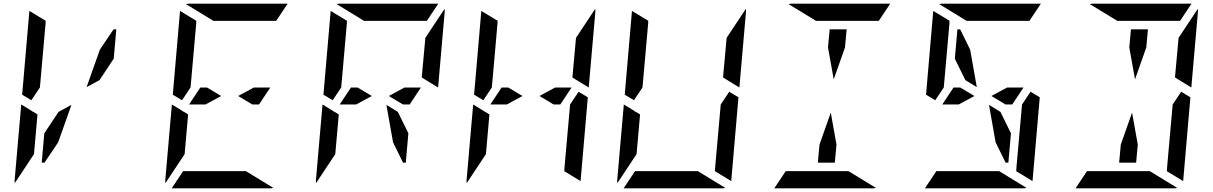

<svg xmlns="http://www.w3.org/2000/svg" viewBox="-20 -1020 6568 1040"><path d="M100 -507 139 -959Q139 -959 139 -961L228 -907L227 -905V-895L224 -861L217 -782L199 -578L196 -546L150 -477ZM167 -218 164 -185 60 -28Q59 -32 59 -41L95 -454L141 -426L161 -413V-414L183 -400ZM449 -548 521 -751 595 -861H610L596 -702L519 -586ZM367 -452 295 -249 221 -139H206L220 -298L297 -414Z M1355 -546H1444L1383 -454H1347L1270 -500ZM1093 -454H1050H1004L1065 -546H1101L1178 -500ZM916 -507 955 -959Q955 -959 955 -961L1044 -907L1043 -905V-895L1040 -861L1033 -782L1015 -578L1012 -546L966 -477ZM983 -218 980 -185 876 -28Q875 -32 875 -41L911 -454L957 -426L977 -413V-414L999 -400ZM1312 -93 1461 -2Q1453 0 1448 0H912H910L972 -93H975H1006H1142H1234ZM1136 -907 987 -998Q995 -1000 1000 -1000H1536H1538L1476 -907H1473H1442H1306H1214Z M2281 -782 2284 -815 2388 -972Q2389 -968 2389 -959L2353 -546L2265 -600V-607ZM2171 -546H2260L2199 -454H2163L2086 -500ZM1909 -454H1866H1820L1881 -546H1917L1994 -500ZM1732 -507 1771 -959Q1771 -959 1771 -961L1860 -907L1859 -905V-895L1856 -861L1849 -782L1831 -578L1828 -546L1782 -477ZM1799 -218 1796 -185 1692 -28Q1691 -32 1691 -41L1727 -454L1773 -426L1793 -413V-414L1815 -400ZM2192 -298 2178 -139H2163L2109 -249L2073 -452L2135 -414ZM1952 -907 1803 -998Q1811 -1000 1816 -1000H2352H2354L2292 -907H2289H2258H2122H2030Z M3097 -782 3100 -815 3204 -972Q3205 -968 3205 -959L3169 -546L3081 -600V-607ZM2987 -546H3076L3015 -454H2979L2902 -500ZM2725 -454H2682H2636L2697 -546H2733L2810 -500ZM3164 -493 3125 -41Q3125 -41 3125 -39L3036 -93L3037 -95V-103L3040 -139L3047 -218L3068 -454L3114 -523ZM2548 -507 2587 -959Q2587 -959 2587 -961L2676 -907L2675 -905V-895L2672 -861L2665 -782L2647 -578L2644 -546L2598 -477ZM2615 -218 2612 -185 2508 -28Q2507 -32 2507 -41L2543 -454L2589 -426L2609 -413V-414L2631 -400Z M3913 -782 3916 -815 4020 -972Q4021 -968 4021 -959L3985 -546L3897 -600V-607ZM3980 -493 3941 -41Q3941 -41 3941 -39L3852 -93L3853 -95V-103L3856 -139L3863 -218L3884 -454L3930 -523ZM3364 -507 3403 -959Q3403 -959 3403 -961L3492 -907L3491 -905V-895L3488 -861L3481 -782L3463 -578L3460 -546L3414 -477ZM3431 -218 3428 -185 3324 -28Q3323 -32 3323 -41L3359 -454L3405 -426L3425 -413V-414L3447 -400ZM3760 -93 3909 -2Q3901 0 3896 0H3360H3358L3420 -93H3423H3454H3590H3682Z M4465 -763 4474 -861H4566L4557 -763L4496 -590ZM4576 -93 4725 -2Q4717 0 4712 0H4176H4174L4236 -93H4239H4270H4406H4498ZM4400 -907 4251 -998Q4259 -1000 4264 -1000H4800H4802L4740 -907H4737H4706H4570H4478ZM4511 -237 4502 -139H4410L4419 -237L4480 -410Z M5435 -546H5524L5463 -454H5427L5350 -500ZM5173 -454H5130H5084L5145 -546H5181L5258 -500ZM5166 -861H5181L5235 -751L5271 -548L5209 -586L5152 -702ZM5612 -493 5573 -41Q5573 -41 5573 -39L5484 -93L5485 -95V-103L5488 -139L5495 -218L5516 -454L5562 -523ZM4996 -507 5035 -959Q5035 -959 5035 -961L5124 -907L5123 -905V-895L5120 -861L5113 -782L5095 -578L5092 -546L5046 -477ZM5456 -298 5442 -139H5427L5373 -249L5337 -452L5399 -414ZM5392 -93 5541 -2Q5533 0 5528 0H4992H4990L5052 -93H5055H5086H5222H5314ZM5216 -907 5067 -998Q5075 -1000 5080 -1000H5616H5618L5556 -907H5553H5522H5386H5294Z M6361 -782 6364 -815 6468 -972Q6469 -968 6469 -959L6433 -546L6345 -600V-607ZM6428 -493 6389 -41Q6389 -41 6389 -39L6300 -93L6301 -95V-103L6304 -139L6311 -218L6332 -454L6378 -523ZM6097 -763 6106 -861H6198L6189 -763L6128 -590ZM6208 -93 6357 -2Q6349 0 6344 0H5808H5806L5868 -93H5871H5902H6038H6130ZM6032 -907 5883 -998Q5891 -1000 5896 -1000H6432H6434L6372 -907H6369H6338H6202H6110ZM6143 -237 6134 -139H6042L6051 -237L6112 -410Z"/></svg>

Font: DSEG14 Modern Mini
Style: Italic
Weight: 400
Italic angle: -5°
Designer: Keshikan(Twitter:@keshinomi_88pro)
Version: Version 0.46